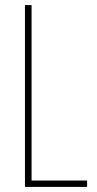

<svg xmlns="http://www.w3.org/2000/svg" viewBox="-20 -800 381 754"><path d="M78 -66V-780H104V-91H322V-66Z"/></svg>

Font: Noto Sans Malayalam UI ExtraCondensed Thin
Style: Regular
Weight: 100
Width: 2
Designer: Jelle Bosma - Monotype Design Team
Foundry: Monotype Imaging Inc.
Version: Version 2.104; ttfautohint (v1.8.4.7-5d5b)